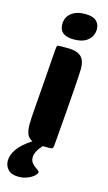

<svg xmlns="http://www.w3.org/2000/svg" viewBox="-163 -801 586 1044"><g transform="rotate(15 130.0 -279.5)"><path d="M142 0Q105 40 105 73Q105 90 113 101Q121 112 131 119.5Q141 127 149 132.5Q157 138 157 144Q157 149 149.5 158Q142 167 129 175Q116 183 98 189Q80 195 58 195Q17 195 -2 174.5Q-21 154 -21 125Q-21 93 2.5 59Q26 25 81 -11Q58 -22 50 -43Q42 -64 42 -95Q42 -110 43.5 -137.5Q45 -165 49 -213.5Q53 -262 58.5 -336.5Q64 -411 72 -521Q74 -543 76.5 -546.5Q79 -550 93 -550H132Q163 -550 182.5 -544Q202 -538 213.5 -526Q225 -514 229.5 -497Q234 -480 234 -459Q234 -444 232 -414Q230 -384 226.5 -332.5Q223 -281 217 -204.5Q211 -128 202 -20Q201 -8 197 -4Q193 0 180 0ZM73 -668Q73 -708 102 -731Q131 -754 180 -754Q223 -754 242.5 -736.5Q262 -719 262 -690Q262 -653 234.5 -628.5Q207 -604 154 -604Q73 -604 73 -668Z"/></g></svg>

Font: PoetsenOne
Style: Regular
Weight: 400
Designer: Rodrigo Fuenzalida, Pablo Impallari
Foundry: Pablo Impallari, Rodrigo Fuenzalida
Version: Version 1.000; ttfautohint (v0.8) -G 200 -r 50